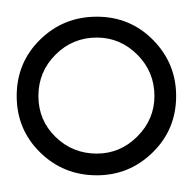

<svg xmlns="http://www.w3.org/2000/svg" viewBox="-211 -826 231 230"><path d="M-191 -711Q-191 -751 -163 -778.5Q-135 -806 -95 -806Q-55 -806 -27.5 -778Q0 -750 0 -711Q0 -671 -28 -643.5Q-56 -616 -95 -616Q-135 -616 -163 -643.5Q-191 -671 -191 -711ZM-26 -711Q-26 -740 -46.5 -760.5Q-67 -781 -95 -781Q-124 -781 -144.5 -760.5Q-165 -740 -165 -711Q-165 -682 -144.5 -662Q-124 -642 -95 -642Q-67 -642 -46.5 -662.5Q-26 -683 -26 -711Z"/></svg>

Font: Shippori Mincho B1
Style: Regular
Weight: 400
Designer: FONTDASU
Foundry: FONTDASU / Google Inc. / but / Adobe
Version: Version 3.110; ttfautohint (v1.8.3)